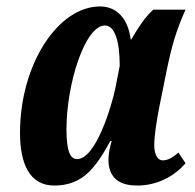

<svg xmlns="http://www.w3.org/2000/svg" viewBox="-20 -566 603 595"><path d="M148 9C238 9 277 -48 322 -129H326C307 -66 307 9 405 9C469 9 521 -21 555 -60L533 -93C514 -77 500 -69 484 -69C468 -69 458 -88 458 -116C458 -144 465 -191 474 -236L496 -345C512 -423 526 -472 555 -536H455C428 -512 407 -478 387 -444H385C377 -507 343 -546 290 -546C160 -546 42 -367 42 -154C42 -60 71 9 148 9ZM219 -73C198 -73 186 -96 186 -165C186 -308 244 -487 305 -487C337 -487 351 -435 351 -362L338 -295C325 -232 276 -73 219 -73Z"/></svg>

Font: Noto Serif Condensed Extra
Style: Italic
Weight: 800
Width: 3
Italic angle: -12°
Designer: Monotype Design Team
Foundry: Monotype Imaging Inc.
Version: Version 1.901